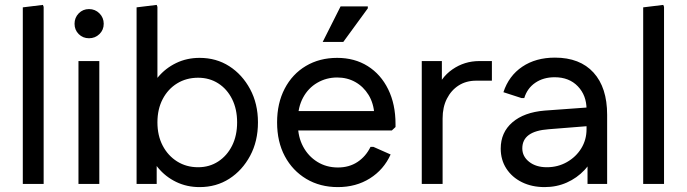

<svg xmlns="http://www.w3.org/2000/svg" viewBox="-20 -750 2802 783"><path d="M73 0V-720L155 -730L158 -722V0Z M300 0V-501H385V0ZM343 -594Q318 -594 301 -611Q284 -628 284 -653Q284 -678 301 -695.5Q318 -713 343 -713Q368 -713 385.5 -695.5Q403 -678 403 -653Q403 -628 385.5 -611Q368 -594 343 -594Z M794 13Q742 13 698.5 -8Q655 -29 624.5 -66Q594 -103 580 -150V-351Q594 -399 624.5 -435.5Q655 -472 698.5 -493Q742 -514 794 -514Q862 -514 915 -480Q968 -446 1000 -386.5Q1032 -327 1032 -251Q1032 -174 1000 -114.5Q968 -55 915 -21Q862 13 794 13ZM537 0V-720L619 -730L622 -722V-322L604 -251L619 -179V0ZM788 -68Q834 -68 870 -91.5Q906 -115 926.5 -156Q947 -197 947 -251Q947 -305 926.5 -346Q906 -387 870 -410Q834 -433 788 -433Q740 -433 702.5 -410Q665 -387 643.5 -346Q622 -305 622 -251Q622 -197 643.5 -156Q665 -115 702.5 -91.5Q740 -68 788 -68Z M1358 13Q1285 13 1229 -20.5Q1173 -54 1141.5 -113Q1110 -172 1110 -251Q1110 -329 1141 -388.5Q1172 -448 1227.5 -481Q1283 -514 1355 -514Q1426 -514 1479.5 -480.5Q1533 -447 1563 -386Q1593 -325 1593 -244V-232L1578 -218H1157V-297H1547L1507 -281Q1504 -329 1483 -363Q1462 -397 1429 -415.5Q1396 -434 1355 -434Q1311 -434 1274 -412.5Q1237 -391 1216 -352Q1195 -313 1195 -262V-242Q1195 -192 1216 -152.5Q1237 -113 1274 -90Q1311 -67 1358 -67Q1404 -67 1438 -89.5Q1472 -112 1491 -151H1503L1573 -120Q1545 -58 1488.5 -22.5Q1432 13 1358 13ZM1296 -579 1369 -724H1480V-716L1380 -579Z M1700 0V-501H1782V-360L1758 -375Q1776 -433 1825 -467Q1874 -501 1935 -501H1986V-421H1922Q1881 -421 1850.5 -401.5Q1820 -382 1802.5 -347.5Q1785 -313 1785 -267V0Z M2201 13Q2149 13 2108.5 -7Q2068 -27 2045 -62.5Q2022 -98 2022 -144Q2022 -210 2069.5 -251Q2117 -292 2201 -299L2394 -313V-237L2218 -223Q2163 -219 2136.5 -199.5Q2110 -180 2110 -145Q2110 -112 2138 -90Q2166 -68 2210 -68Q2255 -68 2292 -89Q2329 -110 2350.5 -145Q2372 -180 2372 -223V-304Q2372 -361 2336.5 -398Q2301 -435 2242 -435Q2196 -435 2163 -412.5Q2130 -390 2118 -350H2107L2033 -374Q2055 -441 2110 -478Q2165 -515 2243 -515Q2345 -515 2400.5 -454Q2456 -393 2456 -282V0H2376V-146L2406 -130Q2394 -89 2363.5 -56.5Q2333 -24 2291.5 -5.5Q2250 13 2201 13Z M2603 0V-720L2685 -730L2688 -722V0Z"/></svg>

Font: Fustat Medium
Style: Regular
Weight: 500
Designer: Mohamed Gaber, Khaled Hosny, Laura Garcia Mut
Foundry: Kief Type Foundry, Alif Type Foundry, Hard Type Foundry
Version: Version 1.007